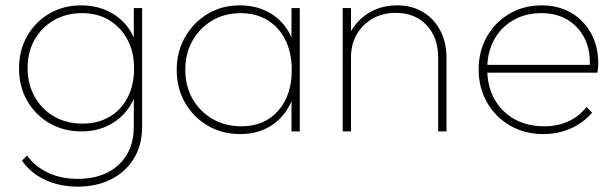

<svg xmlns="http://www.w3.org/2000/svg" viewBox="-20 -490 2297 716"><path d="M269 206Q203 206 149 181Q95 156 62 109L81 90Q108 129 157 153Q206 177 270 177Q366 177 422.5 124.5Q479 72 479 -17V-134L488 -242L479 -347V-460H510V-17Q510 50 480 100Q450 150 395.5 178Q341 206 269 206ZM284 0Q217 0 164.5 -30.5Q112 -61 81.5 -114Q51 -167 51 -235Q51 -302 81 -355Q111 -408 163.5 -439Q216 -470 282 -470Q335 -470 378.5 -450.5Q422 -431 451.5 -395Q481 -359 492 -309V-160Q480 -111 450.5 -75Q421 -39 378.5 -19.5Q336 0 284 0ZM288 -29Q345 -29 388.5 -54.5Q432 -80 456 -126.5Q480 -173 480 -235Q480 -296 455.5 -342Q431 -388 387.5 -414.5Q344 -441 286 -441Q227 -441 181 -414.5Q135 -388 109 -342Q83 -296 83 -236Q83 -176 109.5 -129Q136 -82 182 -55.5Q228 -29 288 -29Z M876 10Q808 10 754.5 -21.5Q701 -53 670 -107Q639 -161 639 -229Q639 -297 670 -351.5Q701 -406 754 -438Q807 -470 874 -470Q927 -470 969.5 -450.5Q1012 -431 1040.5 -395Q1069 -359 1080 -309V-152Q1068 -102 1039.5 -65.5Q1011 -29 969.5 -9.5Q928 10 876 10ZM880 -19Q966 -19 1017 -76.5Q1068 -134 1068 -229Q1068 -293 1044.5 -340.5Q1021 -388 978 -414.5Q935 -441 878 -441Q818 -441 771.5 -413.5Q725 -386 698 -338.5Q671 -291 671 -230Q671 -169 698 -121.5Q725 -74 772.5 -46.5Q820 -19 880 -19ZM1067 0V-123L1076 -237L1067 -348V-460H1098V0Z M1614 0V-275Q1614 -350 1571 -396Q1528 -442 1456 -442Q1407 -442 1369.5 -420.5Q1332 -399 1310.5 -362Q1289 -325 1289 -276L1268 -288Q1268 -340 1293.5 -381Q1319 -422 1362.5 -446Q1406 -470 1461 -470Q1516 -470 1557.5 -445Q1599 -420 1622 -376Q1645 -332 1645 -275V0ZM1258 0V-460H1289V0Z M2006 10Q1937 10 1882.5 -21.5Q1828 -53 1796.5 -107.5Q1765 -162 1765 -231Q1765 -299 1795.5 -353Q1826 -407 1879.5 -438.5Q1933 -470 2000 -470Q2062 -470 2109.5 -442.5Q2157 -415 2184 -366Q2211 -317 2211 -253Q2211 -249 2210.5 -240.5Q2210 -232 2208 -219H1787V-248H2188L2179 -241Q2183 -300 2161 -345Q2139 -390 2097.5 -415.5Q2056 -441 1999 -441Q1939 -441 1893.5 -414.5Q1848 -388 1822.5 -341.5Q1797 -295 1797 -233Q1797 -169 1823.5 -121Q1850 -73 1898 -46Q1946 -19 2010 -19Q2058 -19 2098.5 -37Q2139 -55 2167 -91L2188 -70Q2157 -33 2109.5 -11.5Q2062 10 2006 10Z"/></svg>

Font: Marine Company Thin
Style: Regular
Weight: 100
Designer: Rodrigo Fuenzalida
Foundry: fragTYPE
Version: Version 1.000